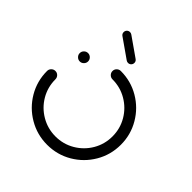

<svg xmlns="http://www.w3.org/2000/svg" viewBox="-187 -822 957 957"><g transform="rotate(45 291.5 -344.0)"><path d="M83.3 -437.4Q83.3 -449.6 92 -458.3Q100.7 -467 113 -467Q124.8 -467 133.5 -458.3Q142.2 -449.6 142.2 -437.4Q142.2 -425.6 133.5 -416.9Q124.8 -408.1 113 -408.1Q100.7 -408.1 92 -416.9Q83.3 -425.6 83.3 -437.4ZM261.9 -490Q261.9 -502.2 270.6 -510.7Q279.3 -519.3 291.5 -519.3Q362.2 -519.3 421.9 -484.3Q481.5 -449.3 516.5 -389.6Q551.5 -330 551.5 -259.3Q551.5 -188.5 516.5 -128.9Q481.5 -69.3 421.9 -34.3Q362.2 0.7 291.5 0.7Q220.7 0.7 160.9 -34.3Q101.1 -69.3 66.1 -128.9Q31.1 -188.5 31.1 -259.3Q31.1 -271.5 39.8 -280.2Q48.5 -288.9 60.7 -288.9Q73 -288.9 81.5 -280.2Q90 -271.5 90 -259.3Q90 -204.4 117 -158.3Q144.1 -112.2 190.4 -85.2Q236.7 -58.1 291.5 -58.1Q346.3 -58.1 392.4 -85.2Q438.5 -112.2 465.6 -158.3Q492.6 -204.4 492.6 -259.3Q492.6 -314.1 465.6 -360.2Q438.5 -406.3 392.4 -433.3Q346.3 -460.4 291.5 -460.4Q279.3 -460.4 270.6 -469.1Q261.9 -477.8 261.9 -490ZM164.1 -666.3Q164.1 -675.9 170.6 -682.4Q177 -688.9 186.7 -688.9Q193.7 -688.9 199.6 -684.8L301.1 -613.7Q310.7 -607 310.7 -595.6Q310.7 -586.3 304.3 -579.6Q297.8 -573 288.1 -573Q281.1 -573 275.2 -577L173.7 -648.1Q164.1 -654.8 164.1 -666.3Z"/></g></svg>

Font: 26F Galaxy Hebrew Medium
Style: Regular
Weight: 500
Designer: C₂₉H₂₅N₃O₅
Version: Version 1.000